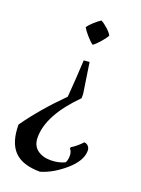

<svg xmlns="http://www.w3.org/2000/svg" viewBox="-135 -548 606 825"><g transform="rotate(20 167.5 -135.5)"><path d="M128 -436Q135 -447 152 -462.5Q169 -478 182 -486Q196 -479 213 -463.5Q230 -448 236 -436Q229 -423 211.5 -403Q194 -383 182 -375Q170 -383 152.5 -403Q135 -423 128 -436ZM96 79Q96 116 120 134.5Q144 153 181 153Q218 153 246 139Q253 127 253 107Q253 87 243 78L244 71Q270 55 292 31Q304 32 311 40.5Q318 49 318 60Q318 106 264.5 152.5Q211 199 156 215Q75 215 37.5 176Q0 137 0 56Q63 -34 158 -129Q165 -218 169 -299L195 -301L216 -162V-143Q96 -23 96 79Z"/></g></svg>

Font: Almendra
Style: Regular
Weight: 400
Designer: Ana Sanfelippo
Foundry: Ana Sanfelippo
Version: Version 1.004